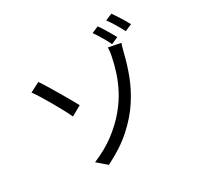

<svg xmlns="http://www.w3.org/2000/svg" viewBox="-186 -1071 1373 1338"><g transform="rotate(-30 500.0 -402.0)"><path d="M249 -14Q352 -57 426.5 -114Q501 -171 553 -233.5Q605 -296 637.5 -359Q670 -422 688 -479Q706 -536 715 -581Q720 -601 723 -624.5Q726 -648 726 -662L824 -643Q817 -625 811.5 -602.5Q806 -580 803 -571Q785 -495 754 -412Q723 -329 669.5 -246Q616 -163 531.5 -87Q447 -11 323 50ZM186 -696Q203 -672 226 -634Q249 -596 274 -554Q299 -512 320 -474.5Q341 -437 355 -412L275 -367Q259 -401 237 -442Q215 -483 191 -524Q167 -565 145.5 -600Q124 -635 108 -656ZM738 -825Q750 -809 765 -784.5Q780 -760 794.5 -735.5Q809 -711 819 -692L763 -667Q754 -688 740 -712.5Q726 -737 711 -761Q696 -785 684 -802ZM865 -854Q877 -837 892 -813.5Q907 -790 922 -765.5Q937 -741 947 -722L891 -698Q875 -729 852.5 -767Q830 -805 810 -831Z"/></g></svg>

Font: Noto Sans HK
Style: Regular
Weight: 400
Designer: Ryoko NISHIZUKA 西塚涼子 (kana, bopomofo & ideographs); Paul D. Hunt (Latin, Greek & Cyrillic); Sandoll Communications 산돌커뮤니
Foundry: Adobe
Version: Version 2.004-H2;hotconv 1.0.118;makeotfexe 2.5.65603